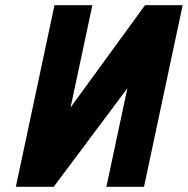

<svg xmlns="http://www.w3.org/2000/svg" viewBox="-20 -720 724 740"><path d="M190 -700 41 0H187L471 -380L390 0H535L684 -700H539L252 -306L336 -700Z"/></svg>

Font: Advent Pro ExtraBold
Style: Italic
Weight: 800
Italic angle: -12°
Version: Version 3.000